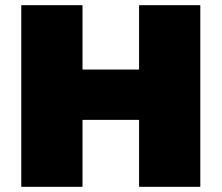

<svg xmlns="http://www.w3.org/2000/svg" viewBox="-20 -720 854 740"><path d="M516 -700H752V0H516ZM298 0H62V-700H298ZM532 -258H282V-452H532Z"/></svg>

Font: MOST Montserrat Black
Style: Regular
Weight: 900
Designer: Julieta Ulanovsky
Foundry: Julieta Ulanovsky
Version: Version 8.000;March 11, 2024;FontCreator 15.0.0.2926 64-bit